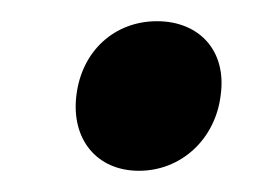

<svg xmlns="http://www.w3.org/2000/svg" viewBox="-20 -376 248 181"><path d="M111 -215C151 -215 183 -245 188 -286C194 -328 168 -356 128 -356C88 -356 57 -328 52 -286C47 -245 71 -215 111 -215Z"/></svg>

Font: Barlow Condensed SemiBold
Style: Italic
Weight: 600
Width: 3
Italic angle: -7°
Designer: Jeremy Tribby
Foundry: Tribby Type
Version: Version 1.422;hotconv 1.0.109;makeotfexe 2.5.65596